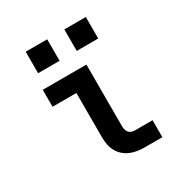

<svg xmlns="http://www.w3.org/2000/svg" viewBox="-171 -862 941 990"><g transform="rotate(-30 300.0 -367.0)"><path d="M404 0Q382 0 361 -3.5Q340 -7 320.5 -15.5Q301 -24 285 -38.5Q269 -53 259 -72Q249 -91 245 -112Q241 -133 241 -155V-419H99V-520H359V-155Q359 -145 361 -135Q363 -125 369 -117Q375 -109 384.5 -105Q394 -101 404 -101H511V0ZM479 -606H351V-734H479ZM121 -606V-734H249V-606Z"/></g></svg>

Font: Iosevka SS04 Extended
Style: Bold
Weight: 700
Width: 7
Monospace: yes
Designer: Belleve Invis
Foundry: Belleve Invis
Version: Version 19.0.0; ttfautohint (v1.8.4)